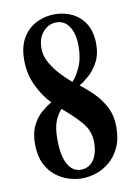

<svg xmlns="http://www.w3.org/2000/svg" viewBox="-83 -768 603 833"><g transform="rotate(-10 219.0 -351.0)"><path d="M210.5 10Q184 10 153.5 0.8Q123 -8.5 96 -29.5Q69 -50.5 52 -85.5Q35 -120.5 35 -172.5Q35 -221.5 52 -254.5Q69 -287.5 92.8 -307.5Q116.5 -327.5 136 -338Q98 -378.5 75 -429.2Q52 -480 52 -538.5Q52 -599 75.8 -637.5Q99.5 -676 137 -694Q174.5 -712 216 -712Q258.5 -712 294 -694.5Q329.5 -677 350.8 -641.8Q372 -606.5 372 -553.5Q372 -507.5 354.5 -475Q337 -442.5 313 -421.2Q289 -400 269.5 -389Q299.5 -366.5 328.5 -337.5Q357.5 -308.5 376.5 -270.8Q395.5 -233 395.5 -185Q395.5 -131.5 378.2 -94.5Q361 -57.5 333.2 -34.2Q305.5 -11 273.2 -0.5Q241 10 210.5 10ZM134.5 -574Q134.5 -544 151.5 -513.2Q168.5 -482.5 193.5 -455.5Q218.5 -428.5 242 -410Q259 -426.5 277 -465Q295 -503.5 295 -558.5Q295 -612.5 274.2 -644.2Q253.5 -676 217.5 -676Q183.5 -676 159 -648.8Q134.5 -621.5 134.5 -574ZM134 -177Q134 -102.5 155 -65.2Q176 -28 212 -28Q248 -28 268.5 -57Q289 -86 289 -135Q289 -184.5 258 -221.5Q227 -258.5 174.5 -302.5Q158.5 -285.5 146.2 -256.2Q134 -227 134 -177Z"/></g></svg>

Font: Imbue 10pt
Style: Bold
Weight: 700
Designer: Tyler Finck
Foundry: Etcetera Type Company
Version: Version 1.102; ttfautohint (v1.8.3)